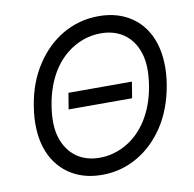

<svg xmlns="http://www.w3.org/2000/svg" viewBox="-82 -821 925 914"><g transform="rotate(-10 380.5 -363.5)"><path d="M75.3 -369.3Q84.5 -427.2 102.8 -475.5Q121.1 -523.8 148.8 -565.7Q175.1 -605.5 207.9 -637.3Q240.8 -669 279.1 -691.2Q317.5 -713.4 361.2 -725.3Q404.8 -737.2 453.1 -737.2Q546.2 -737.2 612.9 -691.1Q646 -668.3 669.7 -635.3Q693.5 -602.3 707 -560Q720.5 -517.8 723 -467Q725.5 -416.2 715.9 -358Q696.7 -244.7 642.4 -161.9Q616.5 -122.5 583.8 -90.7Q551.1 -58.9 512.8 -36.6Q474.4 -14.2 430.9 -2.1Q387.4 9.9 339.5 9.9Q245.7 9.9 179 -36.6Q146 -59.7 122 -92.7Q98 -125.7 84.3 -167.8Q70.7 -209.9 68.2 -260.5Q65.7 -311.1 75.3 -369.3ZM163.7 -201.3Q174 -169.4 191.1 -145.4Q208.1 -121.4 231 -105.1Q253.9 -88.8 282 -80.6Q310 -72.4 342.3 -72.4Q409.4 -72.4 470.2 -106.9Q500.4 -123.9 526.5 -149.1Q552.6 -174.4 573.5 -207.4Q594.5 -240.4 609.4 -280.9Q624.3 -321.4 632.1 -369.3Q647.7 -464.5 627.5 -525.9Q617.5 -557.9 600.5 -581.9Q583.5 -605.8 560.5 -622.2Q537.6 -638.5 509.4 -646.7Q481.2 -654.8 448.9 -654.8Q381.4 -654.8 321 -620.7Q290.8 -603.7 264.6 -578.5Q238.3 -553.3 217.5 -520.2Q196.7 -487.2 181.8 -446.6Q166.9 -405.9 159.1 -358Q143.5 -262.8 163.7 -201.3ZM248.6 -402.7H555.4L542.6 -324.6H235.8Z"/></g></svg>

Font: Inter P
Style: Italic
Weight: 400
Italic angle: -9.40001°
Designer: Rasmus Andersson
Foundry: rsms
Version: Version 3.018;git-588b23468